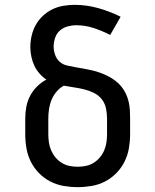

<svg xmlns="http://www.w3.org/2000/svg" viewBox="-20 -763 640 791"><path d="M300 8Q271 8 242 3Q213 -2 187 -15.5Q161 -29 140.5 -50Q120 -71 107 -97Q94 -123 89 -152Q84 -181 84 -210V-275Q84 -299 88.5 -323Q93 -347 104 -368Q115 -389 132.5 -406.5Q150 -424 171 -435Q155 -446 142 -461Q129 -476 121 -493.5Q113 -511 109 -530.5Q105 -550 105 -569Q105 -593 110.5 -616.5Q116 -640 127.5 -660.5Q139 -681 156.5 -697.5Q174 -714 195.5 -724.5Q217 -735 240.5 -739Q264 -743 288 -743Q337 -743 385 -729.5Q433 -716 477 -694L434 -619Q401 -636 366 -647.5Q331 -659 294 -659Q276 -659 258 -654Q240 -649 226.5 -637Q213 -625 207 -607Q201 -589 201 -571Q201 -554 207 -537Q213 -520 226 -508.5Q239 -497 256.5 -493Q274 -489 291.5 -486Q309 -483 326 -480Q343 -477 360 -473Q377 -469 393.5 -463Q410 -457 425.5 -449Q441 -441 455 -430.5Q469 -420 480 -406.5Q491 -393 498.5 -377Q506 -361 510 -344Q514 -327 515 -309.5Q516 -292 516 -275V-210Q516 -181 511 -152Q506 -123 493 -97Q480 -71 459.5 -50Q439 -29 413 -15.5Q387 -2 358 3Q329 8 300 8ZM300 -76Q317 -76 334 -79.5Q351 -83 365.5 -92Q380 -101 391 -114Q402 -127 409 -143Q416 -159 418.5 -176Q421 -193 421 -210V-275Q421 -296 416.5 -317Q412 -338 399 -354.5Q386 -371 366.5 -380.5Q347 -390 326.5 -395Q306 -400 285 -403Q264 -406 243 -410Q226 -401 213 -385.5Q200 -370 192.5 -352Q185 -334 182 -314Q179 -294 179 -275V-210Q179 -193 181.5 -176Q184 -159 191 -143Q198 -127 209 -114Q220 -101 234.5 -92Q249 -83 266 -79.5Q283 -76 300 -76Z"/></svg>

Font: Iosevka Slab Medium Extended
Style: Regular
Weight: 500
Width: 7
Monospace: yes
Designer: Belleve Invis
Foundry: Belleve Invis
Version: Version 11.1.1; ttfautohint (v1.8.3)